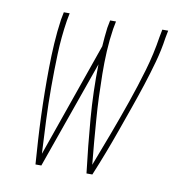

<svg xmlns="http://www.w3.org/2000/svg" viewBox="-65 -583 629 645"><g transform="rotate(10 250.0 -260.0)"><path d="M97 0Q94 -41 91.5 -81.5Q89 -122 87.5 -163Q86 -204 85.5 -245Q85 -286 85.5 -327.5Q86 -369 88.5 -410.5Q91 -452 97 -494L102 -520H122L117 -494Q108 -436 106 -379Q104 -322 104 -265Q104 -208 106.5 -151.5Q109 -95 112 -39L249 -430Q250 -446 251.5 -462Q253 -478 255 -494L260 -520H280L275 -494Q269 -455 267 -416Q265 -377 265.5 -338Q266 -299 267.5 -260.5Q269 -222 272 -184Q275 -146 278 -108Q281 -70 285 -32Q307 -89 328.5 -146.5Q350 -204 370 -261.5Q390 -319 407 -377Q424 -435 433 -494L438 -520H458L453 -494Q447 -452 435.5 -410.5Q424 -369 410.5 -327.5Q397 -286 382.5 -245Q368 -204 353.5 -163Q339 -122 323.5 -81.5Q308 -41 291 0H271Q260 -91 252.5 -183Q245 -275 247 -368L117 0Z"/></g></svg>

Font: Iosevka Curly Thin
Style: Italic
Weight: 100
Italic angle: -9°
Monospace: yes
Designer: Belleve Invis
Foundry: Belleve Invis
Version: Version 22.1.2; ttfautohint (v1.8.4)